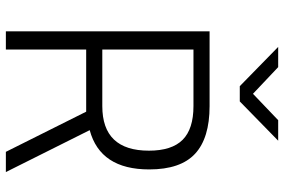

<svg xmlns="http://www.w3.org/2000/svg" viewBox="-177 -792 969 655"><g transform="rotate(90 307.5 -464.5)"><path d="M149 -274V0H87V-695H342Q451 -695 504.5 -645.5Q558 -596 558 -489Q558 -322 424 -286L567 0H498L361 -274ZM494 -488Q494 -566 457 -603Q420 -640 342 -640H149V-329H342Q494 -329 494 -488ZM274 -798 140 -929H209L300 -843L390 -929H460L326 -798Z"/></g></svg>

Font: Titillium Web[RUS by Daymarius]
Style: Regular
Weight: 300
Designer: Cyrillization by Daymarius
Foundry: Cyrillization by Daymarius
Version: Version 1.002 September 12, 2018